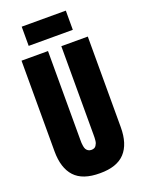

<svg xmlns="http://www.w3.org/2000/svg" viewBox="-177 -1048 853 1138"><g transform="rotate(-20 249.0 -479.5)"><path d="M109.9 -845.7V-966.8H388.2V-845.7ZM40 -206.1V-777.8H207V-221.2Q207 -220.2 207 -217.8Q207 -205.1 207.3 -197.8Q207.5 -190.4 209.7 -177.7Q211.9 -165 216.1 -157.7Q220.2 -150.4 228.5 -144.8Q236.8 -139.2 249 -139.2Q259.3 -139.2 266.8 -142.6Q274.4 -146 278.8 -153.1Q283.2 -160.2 285.9 -166.7Q288.6 -173.3 289.6 -184.3Q290.5 -195.3 290.8 -201.2Q291 -207 291 -217.8Q291 -220.2 291 -221.2V-777.8H458V-206.1Q458 -100.6 407.5 -45.9Q356.9 8.8 250 8.3Q141.1 8.8 90.6 -45.9Q40 -100.6 40 -206.1Z"/></g></svg>

Font: Anton
Style: Regular
Weight: 400
Foundry: vernon adams
Version: Version 1.000